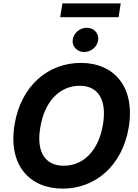

<svg xmlns="http://www.w3.org/2000/svg" viewBox="-20 -1111 822 1141"><path d="M745 -353.7C784.8 -595.9 657 -737.2 459.9 -737.2C270.2 -737.2 105.1 -605.1 66.8 -371.8C26.6 -130.3 154.8 9.9 353 9.9C541.5 9.9 705.6 -120.4 745 -353.7ZM219.5 -353.7C245 -511.4 337 -601.2 453.8 -601.2C561.1 -601.2 616.5 -521.3 592 -371.8C566.1 -214.1 474.8 -126.1 358.7 -126.1C252.1 -126.1 193.5 -203.5 219.5 -353.7ZM337.7 -1008.9H684.7L697.4 -1090.9H350.9ZM411.9 -873.9C407.3 -834.5 438.6 -801.8 480.1 -801.8C522 -801.8 559.3 -834.5 563.6 -873.9C567.8 -914.1 537.6 -946 495.7 -946C454.2 -946 416.5 -914.1 411.9 -873.9Z"/></svg>

Font: Margiela Sans
Style: Bold Italic
Weight: 700
Italic angle: -9.39999°
Designer: Stefan Endress, Andreas Faust
Version: Version 1.100;FEAKit 1.0